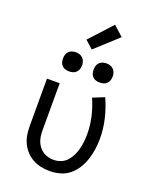

<svg xmlns="http://www.w3.org/2000/svg" viewBox="-175 -1073 951 1179"><g transform="rotate(20 300.0 -483.0)"><path d="M296 8Q267 8 239 2Q211 -4 186 -17.5Q161 -31 141.5 -52Q122 -73 109.5 -99Q97 -125 92.5 -153Q88 -181 88 -210V-520H171V-210Q171 -192 173.5 -174Q176 -156 182.5 -139.5Q189 -123 200.5 -108.5Q212 -94 227 -84Q242 -74 259.5 -69.5Q277 -65 296 -65Q320 -65 343 -74Q366 -83 382.5 -101.5Q399 -120 409.5 -142Q420 -164 426 -188Q432 -212 434.5 -236Q437 -260 437 -285Q437 -341 424 -397Q411 -453 388 -505L463 -535Q490 -476 505 -412.5Q520 -349 520 -284Q520 -249 515 -214.5Q510 -180 499.5 -147.5Q489 -115 470.5 -85Q452 -55 425.5 -33Q399 -11 365 -1.5Q331 8 296 8ZM400 -608Q387 -608 375 -611.5Q363 -615 354 -624Q345 -633 341.5 -645Q338 -657 338 -670Q338 -683 341.5 -695Q345 -707 354 -716Q363 -725 375 -729Q387 -733 400 -733Q413 -733 425 -729Q437 -725 446 -716Q455 -707 459 -695Q463 -683 463 -670Q463 -657 459 -645Q455 -633 446 -624Q437 -615 425 -611.5Q413 -608 400 -608ZM200 -608Q187 -608 175 -611.5Q163 -615 154 -624Q145 -633 141.5 -645Q138 -657 138 -670Q138 -683 141.5 -695Q145 -707 154 -716Q163 -725 175 -729Q187 -733 200 -733Q213 -733 225 -729Q237 -725 246 -716Q255 -707 259 -695Q263 -683 263 -670Q263 -657 259 -645Q255 -633 246 -624Q237 -615 225 -611.5Q213 -608 200 -608ZM285 -782 234 -828 368 -974 432 -916Z"/></g></svg>

Font: Zed Sans Extended
Style: Regular
Weight: 400
Width: 7
Designer: Belleve Invis
Foundry: Belleve Invis
Version: Version 1.0.0; ttfautohint (v1.8.4)